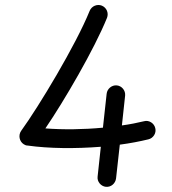

<svg xmlns="http://www.w3.org/2000/svg" viewBox="-20 -699 679 756"><path d="M439.9 -362.8C420.4 -364.7 401.9 -349.6 399.9 -329.6L385.3 -196.3C309.1 -189 228.5 -188 158.7 -193.4C232.9 -302.2 351.1 -504.9 401.4 -628.9C408.7 -647.9 399.9 -668.9 380.9 -676.8C362.8 -684.1 340.8 -675.3 333 -656.2C279.3 -522.9 132.3 -278.8 63.5 -184.1C51.3 -167 55.7 -142.1 73.7 -130.9C79.1 -127.4 83.5 -126 87.9 -126C173.8 -113.8 277.8 -113.3 377 -121.1L364.3 -3.4C361.8 16.1 377.4 34.7 397 36.6C417 38.6 434.6 23.4 437 3.4L451.7 -129.4C492.7 -134.8 530.3 -142.1 564.5 -150.4C583.5 -154.8 596.7 -175.3 591.3 -194.8C586.9 -213.9 566.4 -227.1 547.4 -221.7C521 -215.3 491.7 -209.5 460 -205.1L472.7 -322.8C474.6 -342.3 460 -360.8 439.9 -362.8Z"/></svg>

Font: Mikhak
Style: Regular
Weight: 400
Designer: Amin Abedi
Version: Version 3.2